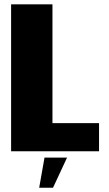

<svg xmlns="http://www.w3.org/2000/svg" viewBox="-20 -695 502 882"><path d="M31 0H435V-129.5H221V-675H31ZM160 167.5H223.5L288 29H184.5Z"/></svg>

Font: Anybody SemiCondensed ExtraBold
Style: Regular
Weight: 800
Width: 4
Version: Version 1.113;gftools[0.9.25]